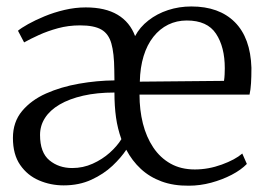

<svg xmlns="http://www.w3.org/2000/svg" viewBox="-20 -578 846 609"><path d="M182 10Q140.5 10 103.8 -5.8Q67 -21.5 44 -54.8Q21 -88 21 -140.5Q21 -191 50 -225.8Q79 -260.5 126.2 -281.5Q173.5 -302.5 230.5 -312.5Q287.5 -322.5 343 -323L342.5 -356.5Q342 -409.5 333.2 -440.2Q324.5 -471 301.5 -484.2Q278.5 -497.5 234 -497.5Q197 -497.5 164 -488.5Q131 -479.5 103.5 -467Q76 -454.5 56.5 -443.5L37 -480.5Q47 -489 69.2 -501.5Q91.5 -514 121 -526.2Q150.5 -538.5 184.5 -546.5Q218.5 -554.5 252 -554.5Q314 -554.5 353 -531.2Q392 -508 408.5 -463.5Q423.5 -492 450.8 -513.2Q478 -534.5 513 -546Q548 -557.5 587 -557.5Q675 -557.5 724.8 -507.8Q774.5 -458 777.5 -363Q777.5 -334 776.2 -313.8Q775 -293.5 771.5 -278H422.5Q422.5 -229.5 433.2 -186.5Q444 -143.5 466 -110.5Q488 -77.5 521 -59Q554 -40.5 598 -40.5Q641 -40.5 683.5 -56Q726 -71.5 748.5 -91L763 -58Q744.5 -39 714.8 -23.5Q685 -8 649.8 1.5Q614.5 11 579 11Q530.5 11.5 492.5 -2.5Q454.5 -16.5 426.8 -42.2Q399 -68 380.5 -103Q364.5 -78.5 336.8 -52.2Q309 -26 270 -8Q231 10 182 10ZM423.5 -319 690.5 -321.5Q692 -331.5 692.5 -341.8Q693 -352 693 -361.5Q693 -429 665.2 -471Q637.5 -513 572.5 -513Q540.5 -513 513.5 -499.8Q486.5 -486.5 466.5 -461.2Q446.5 -436 435.5 -400Q424.5 -364 423.5 -319ZM209 -45Q243.5 -45 274 -58.8Q304.5 -72.5 328 -93.5Q351.5 -114.5 365 -136.5Q353 -170 348 -205.5Q343 -241 343 -284.5Q287.5 -284.5 243.8 -274.5Q200 -264.5 169.2 -246.5Q138.5 -228.5 122.8 -204Q107 -179.5 107 -150Q107 -94 136.8 -69.5Q166.5 -45 209 -45Z"/></svg>

Font: Merriweather 48pt Light
Style: Regular
Weight: 300
Version: Version 2.100